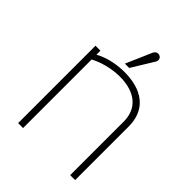

<svg xmlns="http://www.w3.org/2000/svg" viewBox="-197 -779 879 879"><g transform="rotate(45 242.0 -339.5)"><path d="M447 0V-346C447 -422 412 -467 362 -490C298 -520 185 -517 110 -475V-501H78V0H110V-444C214 -500 415 -507 415 -346V0ZM259 -538 324 -644C332 -656 329 -672 315 -677C302 -682 290 -674 285 -662L231 -538Z"/></g></svg>

Font: Advent Pro
Style: ExtraLight
Weight: 250
Designer: Andreas Kalpakidis
Foundry: Andreas Kalpakidis
Version: Version 2.002 2007